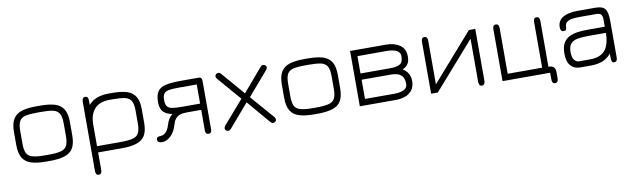

<svg xmlns="http://www.w3.org/2000/svg" viewBox="-41 -938 5222 1586"><g transform="rotate(-10 2570.0 -145.5)"><path d="M310 1.5C310 1.5 281 1.5 281 1.5C229.5 1.5 188 -3.5 155.5 -14C123 -24 99.5 -42 84 -67.5C68.5 -93 60.5 -129.5 60.5 -176C60.5 -176 60.5 -176 60.5 -176C60.5 -176 60.5 -285.5 60.5 -285.5C60.5 -332 68.5 -368 84 -393.5C99.5 -419 123 -437 155.5 -447.5C188 -457.5 229.5 -462.5 281 -462.5C281 -462.5 281 -462.5 281 -462.5C281 -462.5 310 -462.5 310 -462.5C361 -462.5 403 -457.5 435.5 -447.5C468 -437 491.5 -419 507 -393.5C522.5 -368 530 -332 530 -285.5C530 -285.5 530 -285.5 530 -285.5C530 -285.5 530 -176 530 -176C530 -129.5 522.5 -93 507 -67.5C491.5 -42 468 -24 435.5 -14C403 -3.5 361 1.5 310 1.5C310 1.5 310 1.5 310 1.5ZM281 -51C281 -51 281 -51 281 -51C281 -51 310 -51 310 -51C353.5 -51 387.5 -54 412 -60.5C436.5 -66.5 453.5 -78.5 463 -97C472.5 -115 477.5 -141.5 477.5 -176.5C477.5 -176.5 477.5 -176.5 477.5 -176.5C477.5 -176.5 477.5 -284.5 477.5 -284.5C477.5 -321.5 472.5 -349 462 -367C451.5 -384.5 434.5 -396.5 410 -402C385.5 -407.5 352.5 -410 310 -410C310 -410 310 -410 310 -410C310 -410 281 -410 281 -410C238 -410 204.5 -407.5 180 -402C155.5 -396.5 138 -384.5 128 -366.5C118 -348.5 113 -321 113 -284.5C113 -284.5 113 -284.5 113 -284.5C113 -284.5 113 -176.5 113 -176.5C113 -141 118 -114.5 127.5 -96.5C137 -78.5 154.5 -66.5 179 -60.5C203.5 -54 237.5 -51 281 -51Z M689 183.5C689 183.5 689 183.5 689 183.5C672 183.5 663.5 171.5 663.5 148C663.5 148 663.5 148 663.5 148C663.5 148 663.5 -435 663.5 -435C663.5 -458 672.5 -469.5 690 -469.5C690 -469.5 690 -469.5 690 -469.5C699 -469.5 705.5 -466.5 710 -460.5C714 -454.5 716 -445 716 -431.5C716 -431.5 716 -431.5 716 -431.5C716 -431.5 716 -373 716 -373C716 -373 707 -385 707 -385C726 -411.5 750.5 -431 780 -443.5C809.5 -456 844.5 -462.5 884.5 -462.5C884.5 -462.5 884.5 -462.5 884.5 -462.5C884.5 -462.5 913.5 -462.5 913.5 -462.5C964.5 -462.5 1006 -457.5 1038.5 -447.5C1071 -437 1094.5 -419 1110 -393.5C1125.5 -368 1133 -332 1133 -285.5C1133 -285.5 1133 -285.5 1133 -285.5C1133 -285.5 1133 -176 1133 -176C1133 -129.5 1125.5 -93 1110 -67.5C1094.5 -42 1071 -24 1038.5 -14C1006 -3.5 964.5 1.5 914 1.5C914 1.5 914 1.5 914 1.5C914 1.5 716 1.5 716 1.5C716 1.5 716 148 716 148C716 171.5 707 183.5 689 183.5ZM716 -232C716 -232 716 -51 716 -51C716 -51 914 -51 914 -51C957.5 -51 991.5 -54 1015.5 -60.5C1039.5 -66.5 1056.5 -78.5 1066 -97C1075.5 -115 1080.5 -141.5 1080.5 -176.5C1080.5 -176.5 1080.5 -176.5 1080.5 -176.5C1080.5 -176.5 1080.5 -284.5 1080.5 -284.5C1080.5 -321.5 1075.5 -349 1065 -367C1054.5 -384.5 1037.5 -396.5 1013 -402C988.5 -407.5 955.5 -410 913.5 -410C913.5 -410 913.5 -410 913.5 -410C913.5 -410 884.5 -410 884.5 -410C829 -410 787.5 -395 759 -364.5C730.5 -334 716 -290 716 -232C716 -232 716 -232 716 -232Z M1253 9.5C1253 9.5 1253 9.5 1253 9.5C1226.5 9.5 1213 0.5 1213 -17C1213 -17 1213 -17 1213 -17C1213 -34.5 1224.5 -43 1247.5 -43C1247.5 -43 1247.5 -43 1247.5 -43C1265 -43 1280 -50 1293 -63.5C1306 -77 1316 -96.5 1323.5 -121.5C1323.5 -121.5 1323.5 -121.5 1323.5 -121.5C1328.5 -139 1335 -155 1343.5 -168.5C1351.5 -182 1361.5 -194 1374 -205C1374 -205 1374 -205 1374 -205C1338.5 -211.5 1313.5 -224.5 1298 -243C1282.5 -261.5 1275 -287 1275 -319.5C1275 -319.5 1275 -319.5 1275 -319.5C1275 -360 1282 -390.5 1296.5 -411C1310.5 -431.5 1333.5 -445 1365.5 -452C1397 -459 1440 -462.5 1493.5 -462.5C1493.5 -462.5 1493.5 -462.5 1493.5 -462.5C1493.5 -462.5 1643.5 -462.5 1643.5 -462.5C1651.5 -462.5 1657.5 -459.5 1662 -454C1666 -448 1668 -439.5 1668 -428C1668 -428 1668 -428 1668 -428C1668 -428 1668 -22 1668 -22C1668 -12.5 1665.5 -5 1661 0.5C1656.5 6 1650 8.5 1641.5 8.5C1641.5 8.5 1641.5 8.5 1641.5 8.5C1633 8.5 1627 6 1622.5 0.5C1618 -5 1615.5 -12.5 1615.5 -22C1615.5 -22 1615.5 -22 1615.5 -22C1615.5 -22 1615.5 -197 1615.5 -197C1615.5 -197 1494 -197 1494 -197C1469.5 -197 1450 -194 1434.5 -188.5C1419 -182.5 1406.5 -173 1397 -160C1387.5 -147 1380 -129.5 1374 -108C1374 -108 1374 -108 1374 -108C1364.5 -74 1348 -46 1325.5 -24C1302.5 -1.5 1278.5 9.5 1253 9.5ZM1462 -249.5C1462 -249.5 1462 -249.5 1462 -249.5C1462 -249.5 1615.5 -249.5 1615.5 -249.5C1615.5 -249.5 1615.5 -410 1615.5 -410C1615.5 -410 1462 -410 1462 -410C1428.5 -410 1402 -408.5 1382.5 -405C1363 -401.5 1349 -394.5 1340.5 -383C1332 -371.5 1327.5 -354 1327.5 -330C1327.5 -330 1327.5 -330 1327.5 -330C1327.5 -305.5 1332 -288 1340.5 -276.5C1349 -265 1363 -257.5 1382.5 -254.5C1402 -251 1428.5 -249.5 1462 -249.5Z M1807.5 12.5C1807.5 12.5 1807.5 12.5 1807.5 12.5C1799.5 12.5 1793 10 1787.5 5.5C1782 1 1779.5 -5 1779.5 -12C1779.5 -12 1779.5 -12 1779.5 -12C1779.5 -15.5 1780.5 -19 1782 -23C1783.5 -27 1786 -31 1789.5 -35.5C1789.5 -35.5 1789.5 -35.5 1789.5 -35.5C1789.5 -35.5 1958.5 -230 1958.5 -230C1958.5 -230 1789.5 -426.5 1789.5 -426.5C1783 -434 1779.5 -441.5 1779.5 -449C1779.5 -449 1779.5 -449 1779.5 -449C1779.5 -456 1782.5 -462 1788 -466.5C1793.5 -471 1799.5 -473.5 1807 -473.5C1807 -473.5 1807 -473.5 1807 -473.5C1814.5 -473.5 1822 -469.5 1829.5 -461C1829.5 -461 1829.5 -461 1829.5 -461C1829.5 -461 1995.5 -268.5 1995.5 -268.5C1995.5 -268.5 2160 -461 2160 -461C2167.5 -469.5 2175 -473.5 2182 -473.5C2182 -473.5 2182 -473.5 2182 -473.5C2189.5 -473.5 2196 -471 2201.5 -466.5C2207 -462 2209.5 -456 2209.5 -449C2209.5 -449 2209.5 -449 2209.5 -449C2209.5 -441.5 2206 -434 2199 -426.5C2199 -426.5 2199 -426.5 2199 -426.5C2199 -426.5 2030 -230 2030 -230C2030 -230 2199 -35.5 2199 -35.5C2203 -31 2206 -27 2207.5 -23C2209 -19 2209.5 -15.5 2209.5 -12C2209.5 -12 2209.5 -12 2209.5 -12C2209.5 -5 2207 1 2201.5 5.5C2196 10 2189 12.5 2181.5 12.5C2181.5 12.5 2181.5 12.5 2181.5 12.5C2174.5 12.5 2167.5 8.5 2160 0C2160 0 2160 0 2160 0C2160 0 1995.5 -193 1995.5 -193C1995.5 -193 1829.5 0 1829.5 0C1822 8.5 1815 12.5 1807.5 12.5Z M2557 1.5C2557 1.5 2528 1.5 2528 1.5C2476.5 1.5 2435 -3.5 2402.5 -14C2370 -24 2346.5 -42 2331 -67.5C2315.5 -93 2307.5 -129.5 2307.5 -176C2307.5 -176 2307.5 -176 2307.5 -176C2307.5 -176 2307.5 -285.5 2307.5 -285.5C2307.5 -332 2315.5 -368 2331 -393.5C2346.5 -419 2370 -437 2402.5 -447.5C2435 -457.5 2476.5 -462.5 2528 -462.5C2528 -462.5 2528 -462.5 2528 -462.5C2528 -462.5 2557 -462.5 2557 -462.5C2608 -462.5 2650 -457.5 2682.5 -447.5C2715 -437 2738.5 -419 2754 -393.5C2769.5 -368 2777 -332 2777 -285.5C2777 -285.5 2777 -285.5 2777 -285.5C2777 -285.5 2777 -176 2777 -176C2777 -129.5 2769.5 -93 2754 -67.5C2738.5 -42 2715 -24 2682.5 -14C2650 -3.5 2608 1.5 2557 1.5C2557 1.5 2557 1.5 2557 1.5ZM2528 -51C2528 -51 2528 -51 2528 -51C2528 -51 2557 -51 2557 -51C2600.5 -51 2634.5 -54 2659 -60.5C2683.5 -66.5 2700.5 -78.5 2710 -97C2719.5 -115 2724.5 -141.5 2724.5 -176.5C2724.5 -176.5 2724.5 -176.5 2724.5 -176.5C2724.5 -176.5 2724.5 -284.5 2724.5 -284.5C2724.5 -321.5 2719.5 -349 2709 -367C2698.5 -384.5 2681.5 -396.5 2657 -402C2632.5 -407.5 2599.5 -410 2557 -410C2557 -410 2557 -410 2557 -410C2557 -410 2528 -410 2528 -410C2485 -410 2451.5 -407.5 2427 -402C2402.5 -396.5 2385 -384.5 2375 -366.5C2365 -348.5 2360 -321 2360 -284.5C2360 -284.5 2360 -284.5 2360 -284.5C2360 -284.5 2360 -176.5 2360 -176.5C2360 -141 2365 -114.5 2374.5 -96.5C2384 -78.5 2401.5 -66.5 2426 -60.5C2450.5 -54 2484.5 -51 2528 -51Z M3214 1.5C3214 1.5 2911 1.5 2911 1.5C2911 1.5 2911 -462.5 2911 -462.5C2911 -462.5 3214 -462.5 3214 -462.5C3259.5 -462.5 3297.5 -452 3328 -431C3358 -410 3373 -378 3373 -335.5C3373 -335.5 3373 -335.5 3373 -335.5C3373 -307 3367.5 -286 3357 -271.5C3346.5 -257 3331.5 -245.5 3312.5 -237C3312.5 -237 3312.5 -237 3312.5 -237C3353 -212 3373 -176.5 3373 -130.5C3373 -130.5 3373 -130.5 3373 -130.5C3373 -100 3366 -75.5 3352.5 -56C3338.5 -36.5 3319.5 -22 3295.5 -12.5C3271.5 -3 3244.5 1.5 3214 1.5C3214 1.5 3214 1.5 3214 1.5ZM2963.5 -212C2963.5 -212 2963.5 -51 2963.5 -51C2963.5 -51 3207 -51 3207 -51C3282.5 -51 3320.5 -72.5 3320.5 -115C3320.5 -115 3320.5 -115 3320.5 -115C3320.5 -148 3311.5 -172.5 3294 -188.5C3276 -204 3248.5 -212 3211 -212C3211 -212 3211 -212 3211 -212C3211 -212 2963.5 -212 2963.5 -212ZM2963.5 -410C2963.5 -410 2963.5 -264.5 2963.5 -264.5C2963.5 -264.5 3211 -264.5 3211 -264.5C3249.5 -264.5 3278 -270 3295.5 -281C3313 -292 3321.5 -314 3321.5 -346.5C3321.5 -346.5 3321.5 -346.5 3321.5 -346.5C3321.5 -389 3283.5 -410 3207 -410C3207 -410 3207 -410 3207 -410C3207 -410 2963.5 -410 2963.5 -410Z M3934.5 8.5C3934.5 8.5 3934.5 8.5 3934.5 8.5C3917 8.5 3908.5 -3.5 3908.5 -28C3908.5 -28 3908.5 -28 3908.5 -28C3908.5 -28 3908.5 -389.5 3908.5 -389.5C3908.5 -389.5 3565 1.5 3565 1.5C3565 1.5 3509 1.5 3509 1.5C3509 1.5 3509 -434 3509 -434C3509 -457.5 3517.5 -469.5 3535 -469.5C3535 -469.5 3535 -469.5 3535 -469.5C3552.5 -469.5 3561.5 -457.5 3561.5 -433.5C3561.5 -433.5 3561.5 -433.5 3561.5 -433.5C3561.5 -433.5 3561.5 -68 3561.5 -68C3561.5 -68 3907.5 -462.5 3907.5 -462.5C3907.5 -462.5 3961 -462.5 3961 -462.5C3961 -462.5 3961 -27 3961 -27C3961 -3.5 3952 8.5 3934.5 8.5Z M4533.5 93.5C4533.5 93.5 4533.5 93.5 4533.5 93.5C4516 93.5 4507.5 81.5 4507.5 58C4507.5 58 4507.5 58 4507.5 58C4507.5 58 4507.5 1.5 4507.5 1.5C4507.5 1.5 4108 1.5 4108 1.5C4108 1.5 4108 -435 4108 -435C4108 -458 4116.5 -469.5 4134 -469.5C4134 -469.5 4134 -469.5 4134 -469.5C4151.5 -469.5 4160.5 -458 4160.5 -435C4160.5 -435 4160.5 -435 4160.5 -435C4160.5 -435 4160.5 -51 4160.5 -51C4160.5 -51 4449.5 -51 4449.5 -51C4449.5 -51 4449.5 -435 4449.5 -435C4449.5 -458 4458 -469.5 4475.5 -469.5C4475.5 -469.5 4475.5 -469.5 4475.5 -469.5C4493 -469.5 4502 -458 4502 -435C4502 -435 4502 -435 4502 -435C4502 -435 4502 -26 4502 -26C4502 -26 4480 -49.5 4480 -49.5C4480 -49.5 4509 -49.5 4509 -49.5C4543 -49 4560 -30 4560 7.5C4560 7.5 4560 7.5 4560 7.5C4560 7.5 4560 58 4560 58C4560 81.5 4551 93.5 4533.5 93.5Z M5044 8.5C5044 8.5 5044 8.5 5044 8.5C5035.5 8.5 5029.5 5.5 5026 -1C5022.5 -7.5 5021 -18.5 5020.5 -34C5020 -49.5 5019.5 -71 5019 -98.5C5019 -98.5 5019 -98.5 5019 -98.5C5019 -98.5 5027 -79.5 5027 -79.5C5008.5 -51.5 4984.5 -31 4955 -18C4925.5 -5 4891 1.5 4850.5 1.5C4850.5 1.5 4850.5 1.5 4850.5 1.5C4850.5 1.5 4757.5 1.5 4757.5 1.5C4726 1.5 4700 -9.5 4680.5 -31.5C4660.5 -53.5 4650.5 -87.5 4650.5 -133.5C4650.5 -133.5 4650.5 -133.5 4650.5 -133.5C4650.5 -170 4656.5 -199 4669 -220.5C4681.5 -242 4698 -258 4719.5 -268.5C4740.5 -279 4764 -286 4790.5 -289.5C4816.5 -293 4843.5 -294.5 4871 -294.5C4871 -294.5 4871 -294.5 4871 -294.5C4871 -294.5 5041.5 -294.5 5041.5 -294.5C5041.5 -294.5 5018 -271.5 5018 -271.5C5018 -271.5 5018 -352.5 5018 -352.5C5018 -374 5014 -389 5006.5 -397.5C4998.5 -406 4984 -410 4963 -410C4963 -410 4963 -410 4963 -410C4963 -410 4822 -410 4822 -410C4793.5 -410 4771 -408 4753.5 -404C4736 -399.5 4723 -393 4715 -384.5C4707 -376 4703 -364.5 4703 -351C4703 -351 4703 -351 4703 -351C4702.5 -340.5 4701 -332 4698 -326.5C4694.5 -321 4687.5 -318 4676.5 -318C4676.5 -318 4676.5 -318 4676.5 -318C4659 -318 4650.5 -330.5 4650.5 -355.5C4650.5 -355.5 4650.5 -355.5 4650.5 -355.5C4650.5 -391 4665.5 -418 4695 -436C4724.5 -453.5 4764.5 -462.5 4815 -462.5C4815 -462.5 4815 -462.5 4815 -462.5C4815 -462.5 4970 -462.5 4970 -462.5C5008.5 -462.5 5034.5 -453.5 5049 -435C5063.5 -416.5 5070.5 -383 5070.5 -335.5C5070.5 -335.5 5070.5 -335.5 5070.5 -335.5C5070.5 -335.5 5070.5 -26 5070.5 -26C5070.5 -3 5061.5 8.5 5044 8.5ZM4758.5 -50C4758.5 -50 4758.5 -50 4758.5 -50C4758.5 -50 4850.5 -50 4850.5 -50C4912 -50 4955.5 -67.5 4981.5 -102.5C5007 -137 5019.5 -188.5 5018 -257C5018 -257 5018 -257 5018 -257C5018 -257 5033.5 -243 5033.5 -243C5033.5 -243 4871 -243 4871 -243C4834 -243 4803 -240.5 4778 -236C4753 -231 4734.5 -221 4722 -206C4709.5 -191 4703 -168.5 4703 -138C4703 -138 4703 -138 4703 -138C4703 -106.5 4708.5 -84 4720 -70.5C4731 -57 4744 -50 4758.5 -50Z"/></g></svg>

Font: Jura-Fortis-Regular
Style: Regular
Weight: 500
Designer: Daniel Johnson, Alexei Vanyashin, Mirko Velimirovic
Foundry: Daniel Johnson
Version: ""